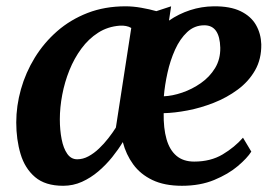

<svg xmlns="http://www.w3.org/2000/svg" viewBox="-20 -588 891 618"><path d="M530.8 -567.7 523.9 -521.7Q555.5 -543.4 591.9 -555.3Q628.3 -567.2 667.8 -567.7Q720.9 -568.2 754.3 -552Q787.7 -535.8 803.8 -507.9Q819.9 -479.9 821 -445.4Q821.7 -397.7 800.9 -361.5Q780.2 -325.4 745.2 -299.6Q710.3 -273.7 668 -257.1Q625.8 -240.5 583.7 -232.5Q541.7 -224.5 506.8 -223.7Q506 -175.2 516 -140.1Q526 -105.1 548 -86.5Q570 -67.9 605.1 -67.9Q658 -67.9 696.7 -91Q735.4 -114.2 762.1 -144.8L788.9 -100Q775.8 -79.1 745.4 -53.4Q715 -27.6 669.6 -8.8Q624.2 10 565.7 10Q509.4 10 470.7 -8.5Q432 -27 408.8 -58.9Q385.6 -90.7 375.3 -130.7Q361.1 -107.1 341.2 -82.3Q321.3 -57.6 296.8 -36.6Q272.3 -15.7 243.8 -2.8Q215.3 10 183.3 10Q125.7 10 92.9 -18Q60 -46 46.2 -92.4Q32.3 -138.8 32.3 -193.9Q32.3 -247.2 47.4 -300.8Q62.5 -354.3 91.9 -402.3Q121.4 -450.3 164 -487.6Q206.6 -524.8 261.9 -546.3Q317.2 -567.7 384.3 -567.7Q408.4 -567.7 434.9 -563Q461.3 -558.4 483.3 -552.1ZM353 -177.4 402.5 -498Q395 -502.5 385.4 -504.3Q375.8 -506.1 365.5 -505.4Q326.7 -502.5 295.9 -482.7Q265.1 -463 242 -431.6Q218.8 -400.2 203.4 -361.9Q188 -323.6 180.3 -282.8Q172.6 -242.1 172.6 -204Q172.6 -169.3 178.4 -139.9Q184.1 -110.5 196.5 -92.9Q208.8 -75.3 228.5 -75.3Q247.1 -75.3 264.8 -84.9Q282.6 -94.5 298.8 -110Q315 -125.4 328.8 -143.2Q342.7 -161 353 -177.4ZM637.7 -506.6Q605.8 -506.6 582.5 -484.7Q559.2 -462.9 543.5 -428.1Q527.8 -393.3 519.1 -353.6Q510.3 -313.9 507.4 -278.1Q534.7 -279.1 566.4 -289.9Q598.2 -300.7 626.4 -320.4Q654.6 -340 672.2 -368.7Q689.7 -397.4 689 -434.7Q688 -470.5 675.3 -488.5Q662.7 -506.6 637.7 -506.6Z"/></svg>

Font: Merriweather 7pt Light
Style: Italic
Weight: 300
Italic angle: -7.8°
Designer: Eben Sorkin
Foundry: Eben Sorkin
Version: Version 2.200;gftools[0.9.31]